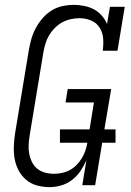

<svg xmlns="http://www.w3.org/2000/svg" viewBox="-20 -763 540 791"><path d="M184 8Q157 8 132 1Q107 -6 88 -22Q69 -38 57 -60.5Q45 -83 40.5 -108Q36 -133 37 -159.5Q38 -186 42 -213L99 -558Q103 -581 109.5 -603.5Q116 -626 127.5 -647.5Q139 -669 155.5 -688Q172 -707 193 -720Q214 -733 237.5 -738Q261 -743 284 -743Q306 -743 327.5 -738.5Q349 -734 367 -724.5Q385 -715 399 -699Q413 -683 421 -664L433 -735H494L464 -554H403Q407 -579 405 -604Q403 -629 390.5 -649Q378 -669 355.5 -678.5Q333 -688 308 -688H307Q290 -688 271.5 -684Q253 -680 236.5 -671Q220 -662 206 -648Q192 -634 182.5 -618Q173 -602 167.5 -584Q162 -566 159 -549L102 -204Q99 -185 98 -166Q97 -147 100.5 -129Q104 -111 112 -95Q120 -79 133.5 -68Q147 -57 165 -52Q183 -47 202 -47Q218 -47 235 -50.5Q252 -54 267 -62Q282 -70 295 -83Q308 -96 317 -111Q326 -126 331.5 -142Q337 -158 340 -175H227V-230H349L367 -341H250L259 -396H438L410 -230H456V-175H401L372 0H319L336 -103Q326 -80 311.5 -58.5Q297 -37 276.5 -21.5Q256 -6 232 1Q208 8 184 8Z"/></svg>

Font: Iosevka Slab Light Oblique
Style: Regular
Weight: 300
Italic angle: -9°
Monospace: yes
Designer: Belleve Invis
Foundry: Belleve Invis
Version: Version 11.1.1; ttfautohint (v1.8.3)